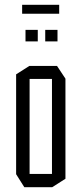

<svg xmlns="http://www.w3.org/2000/svg" viewBox="-20 -778 338 798"><path d="M103 -450V-504H217L252 -451V-450ZM81 0 47 -54V-55H196V0ZM47 -55V-469L102 -504H103V-55ZM196 0V-450H252V-35L197 0ZM168 -606V-654H219V-606ZM86 -606V-654H137V-606ZM72 -721V-758H226V-721Z"/></svg>

Font: Foldit Light
Style: Regular
Weight: 300
Version: Version 1.003